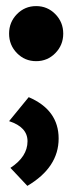

<svg xmlns="http://www.w3.org/2000/svg" viewBox="-20 -479 237 630"><path d="M74.2 -160.2Q172.4 -118.2 172.4 -24.4Q172.4 70.3 69.8 130.9L14.2 71.8Q70.3 35.2 70.3 -15.6Q70.3 -62 9.8 -81.5ZM35.6 -432.6Q61.5 -459 98.6 -459Q135.7 -459 161.6 -432.6Q187.5 -406.2 187.5 -368.7Q187.5 -331.1 161.6 -304.7Q135.7 -278.3 98.6 -278.3Q61.5 -278.3 35.6 -304.7Q9.8 -331.1 9.8 -368.7Q9.8 -406.2 35.6 -432.6Z"/></svg>

Font: Klaudia
Style: Bold
Weight: 700
Designer: Wojciech Kalinowski "wmk69" (wmk69@o2.pl)
Foundry: Wojciech Kalinowski "wmk69" (wmk69@o2.pl)
Version: Version 3.1.0; 2021-05-10